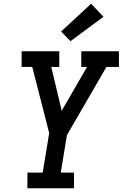

<svg xmlns="http://www.w3.org/2000/svg" viewBox="-20 -1010 658 1030"><path d="M127 0V-84H209L244 -296L153 -651H96V-735H298V-651H255L311 -416L447 -651H416V-735H618V-651H551L339 -285L306 -84H377V0ZM358 -789 308 -841 469 -990 535 -920Z"/></svg>

Font: Iosevka Slab MdExObl
Style: Regular
Weight: 500
Width: 7
Italic angle: -9°
Monospace: yes
Designer: Belleve Invis
Foundry: Belleve Invis
Version: Version 11.1.1; ttfautohint (v1.8.3)